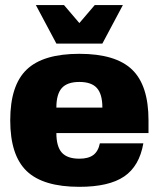

<svg xmlns="http://www.w3.org/2000/svg" viewBox="-20 -720 620 750"><path d="M200.2 -200.2Q200.2 -147.9 221.4 -124Q242.7 -100.1 290 -100.1Q325.2 -100.1 344.5 -114.5Q363.8 -128.9 370.1 -160.2H540Q524.4 -70.8 464.8 -30.5Q405.3 9.8 290 9.8Q148.4 9.8 84.2 -51.8Q20 -113.3 20 -250Q20 -386.7 84.2 -448.2Q148.4 -509.8 290 -509.8Q431.6 -509.8 495.8 -448.2Q560.1 -386.7 560.1 -250V-200.2ZM200.2 -299.8H379.9Q379.9 -352.1 358.6 -376Q337.4 -399.9 290 -399.9Q242.7 -399.9 221.4 -376Q200.2 -352.1 200.2 -299.8ZM460 -700.2 379.9 -549.8H200.2L120.1 -700.2H230L290 -629.9L350.1 -700.2Z"/></svg>

Font: Fivo Sans Heavy
Style: Regular
Weight: 900
Designer: Alexander Slobzheninov
Foundry: Alexander Slobzheninov
Version: 1.0